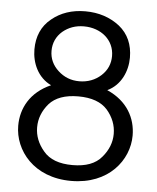

<svg xmlns="http://www.w3.org/2000/svg" viewBox="-50 -691 611 749"><g transform="rotate(5 256.0 -316.0)"><path d="M256 16C403 16 480 -85 480 -181C480 -249 446 -314 366 -349C419 -374 443 -430 443 -483C443 -534 425 -575 389 -604C352 -633 307 -648 254 -648C202 -648 158 -633 123 -604C87 -575 69 -534 69 -483C69 -430 93 -374 146 -349C66 -314 32 -249 32 -181C32 -85 109 16 256 16ZM254 -374C221 -374 194 -385 171 -406C148 -427 136 -453 136 -483C136 -514 148 -540 171 -560C194 -579 221 -589 254 -589C321 -589 373 -546 373 -483C373 -453 362 -427 339 -406C316 -385 287 -374 254 -374ZM256 -46C204 -46 166 -60 142 -89C118 -117 106 -148 106 -181C106 -215 118 -246 142 -274C166 -301 204 -315 256 -315C308 -315 346 -301 370 -274C394 -246 406 -215 406 -181C406 -148 394 -117 370 -89C346 -60 308 -46 256 -46Z"/></g></svg>

Font: Dongle Light
Style: Regular
Weight: 300
Designer: Yanghee Ryu
Foundry: Yanghee Ryu
Version: Version 2.000